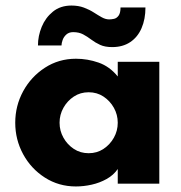

<svg xmlns="http://www.w3.org/2000/svg" viewBox="-20 -663 655 693"><path d="M254 10Q192 10 142 -22Q92 -54 63.5 -106.5Q35 -159 35 -220Q35 -281 63.5 -333.5Q92 -386 142 -418.5Q192 -451 254 -451Q296 -451 336 -437Q376 -423 405 -387V-440H555V0H405V-53Q390 -31 365 -17Q340 -3 311 3.5Q282 10 254 10ZM300 -110Q330 -110 353.5 -125.5Q377 -141 391 -166Q405 -191 405 -220Q405 -249 391 -274Q377 -299 353.5 -314.5Q330 -330 300 -330Q270 -330 246.5 -314.5Q223 -299 209 -274Q195 -249 195 -220Q195 -191 209 -166Q223 -141 246.5 -125.5Q270 -110 300 -110ZM385 -493Q359 -493 341.5 -501Q324 -509 309.5 -520Q295 -531 280 -539Q265 -547 244 -547Q229 -547 219.5 -538.5Q210 -530 206 -518.5Q202 -507 202 -499H117Q117 -533 130.5 -566Q144 -599 171 -621Q198 -643 238 -643Q263 -643 283 -635.5Q303 -628 318.5 -618Q334 -608 347.5 -600.5Q361 -593 374 -593Q382 -593 391.5 -595Q401 -597 408 -606.5Q415 -616 415 -636H505Q505 -594 491 -561.5Q477 -529 450 -511Q423 -493 385 -493Z"/></svg>

Font: Teachers
Style: Bold
Weight: 700
Designer: Alfredo Marco Pradil, Chank Diesel
Version: Version 1.001